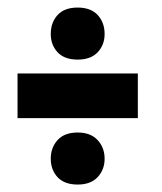

<svg xmlns="http://www.w3.org/2000/svg" viewBox="-20 -584 429 508"><path d="M114.3 -494.1Q114.3 -465.3 132.3 -445.8Q150.4 -426.3 185.5 -426.3Q220.2 -426.3 238.5 -445.8Q256.8 -465.3 256.8 -494.1Q256.8 -524.4 238.5 -544.2Q220.2 -564 185.5 -564Q150.4 -564 132.3 -544.2Q114.3 -524.4 114.3 -494.1ZM114.3 -164.1Q114.3 -134.8 132.3 -115.2Q150.4 -95.7 185.5 -95.7Q220.2 -95.7 238.5 -115.5Q256.8 -135.3 256.8 -164.1Q256.8 -193.4 238.3 -213.4Q219.7 -233.4 185.5 -233.4Q150.4 -233.4 132.3 -213.4Q114.3 -193.4 114.3 -164.1ZM26.4 -271.5H344.7V-389.6H26.4Z"/></svg>

Font: Roboto Flex
Style: wght 700 wdth 25 opsz 34 GRAD 0.00 slnt 0.00 XTRA 468 XOPQ 96 YOPQ 79 YTLC 514 YTUC 712 YTAS 750 YTDE -203.00 YTFI 738
Weight: 700
Width: 1
Designer: Berlow after Robertson
Foundry: Google
Version: Version 3.100